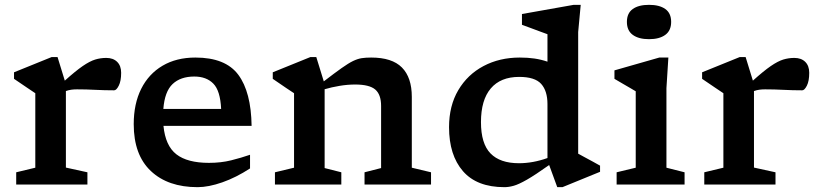

<svg xmlns="http://www.w3.org/2000/svg" viewBox="-20 -763 3390 794"><path d="M419.5 -523.5Q448 -523.5 464.5 -507.2Q481 -491 481 -462Q481 -428 471.2 -408.8Q461.5 -389.5 452 -389.5Q412 -389.5 374.2 -391.5Q336.5 -393.5 298.5 -393.5Q285.5 -393.5 274.8 -392Q264 -390.5 252.5 -386.5V-70L341.5 -50.5V0H47V-50.5L126 -69.5V-377.5Q116 -384 91 -401Q66 -418 38 -437V-464L193.5 -527H218L248 -429.5Q292.5 -469.5 322 -489.8Q351.5 -510 373.8 -516.8Q396 -523.5 419.5 -523.5Z M788 -525Q912.5 -525 965.5 -453.8Q1018.5 -382.5 1020.5 -242.5H656Q664 -160 709.5 -124.8Q755 -89.5 844 -89.5Q894 -89.5 936 -100Q978 -110.5 1014 -123V-66.5Q956.5 -29 899.5 -9Q842.5 11 797 11Q674.5 11 603.8 -55.8Q533 -122.5 533 -249.5Q533 -334 564 -395.8Q595 -457.5 652.2 -491.2Q709.5 -525 788 -525ZM783.5 -446.5Q726.5 -446.5 693.8 -415.5Q661 -384.5 655.5 -312.5H894.5Q891 -388 862.2 -417.2Q833.5 -446.5 783.5 -446.5Z M1487.5 -50.5 1556 -68V-325Q1556 -372 1531.8 -392.8Q1507.5 -413.5 1448.5 -413.5Q1417.5 -413.5 1384.5 -408Q1351.5 -402.5 1322.5 -394V-68L1391.5 -50.5V0H1117V-50.5L1196 -69.5V-377.5Q1187.5 -383 1164.8 -398.2Q1142 -413.5 1108 -437V-464L1263.5 -527H1288L1319 -426.5Q1364.5 -461.5 1392.8 -481.5Q1421 -501.5 1440.2 -510.8Q1459.5 -520 1476 -522.5Q1492.5 -525 1515 -525Q1601.5 -525 1642.2 -483.8Q1683 -442.5 1683 -362.5V-69.5L1762.5 -50.5V0H1487.5Z M2461.5 -52.5 2306 11H2284.5L2251 -80.5Q2192.5 -39 2158.8 -19.8Q2125 -0.5 2104.5 5.2Q2084 11 2066 11Q1952 11 1894.5 -55.2Q1837 -121.5 1837 -237Q1837 -325.5 1875.2 -390.2Q1913.5 -455 1979.8 -490Q2046 -525 2129.5 -525Q2162.5 -525 2190 -521Q2217.5 -517 2244 -508V-621.5Q2238 -623.5 2218 -631Q2198 -638.5 2175.5 -646.8Q2153 -655 2138.5 -660.5V-705L2352.5 -743H2381.5L2371 -630.5V-127.5Q2377 -124 2394.8 -114.5Q2412.5 -105 2431.8 -94.5Q2451 -84 2461.5 -78ZM2244 -332.5Q2244 -387 2218 -416Q2192 -445 2127 -445Q2050 -445 2009.5 -397.2Q1969 -349.5 1969 -258Q1969 -169 2008.5 -128.5Q2048 -88 2126 -88Q2184 -88 2244 -109.5Z M2664 -601Q2621 -601 2596.8 -618.8Q2572.5 -636.5 2572.5 -672.5Q2572.5 -708.5 2596.8 -725.8Q2621 -743 2664 -743Q2707 -743 2731.2 -725.8Q2755.5 -708.5 2755.5 -672.5Q2755.5 -636.5 2731.2 -618.8Q2707 -601 2664 -601ZM2744 -525 2736 -398.5V-69.5L2811 -50.5V0H2530V-50.5L2609 -69.5V-385.5Q2603.5 -389 2588.2 -397.8Q2573 -406.5 2554.8 -417.2Q2536.5 -428 2521 -437V-472L2706.5 -525Z M3265 -523.5Q3293.5 -523.5 3310 -507.2Q3326.5 -491 3326.5 -462Q3326.5 -428 3316.8 -408.8Q3307 -389.5 3297.5 -389.5Q3257.5 -389.5 3219.8 -391.5Q3182 -393.5 3144 -393.5Q3131 -393.5 3120.2 -392Q3109.5 -390.5 3098 -386.5V-70L3187 -50.5V0H2892.5V-50.5L2971.5 -69.5V-377.5Q2961.5 -384 2936.5 -401Q2911.5 -418 2883.5 -437V-464L3039 -527H3063.5L3093.5 -429.5Q3138 -469.5 3167.5 -489.8Q3197 -510 3219.2 -516.8Q3241.5 -523.5 3265 -523.5Z"/></svg>

Font: Newsreader Caption Medium
Style: Regular
Weight: 500
Designer: Hugues Gentile
Foundry: Production Type
Version: Version 1.001